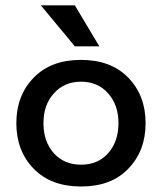

<svg xmlns="http://www.w3.org/2000/svg" viewBox="-20 -675 595 705"><path d="M254.9 -504.9H344.7C299.8 -579.8 269.9 -629.9 254.9 -655.3H129.9C192.4 -580.4 234 -530.3 254.9 -504.9ZM415 -222.7C415 -177.7 402.3 -141 377 -112.3C352.2 -84.3 319 -70.3 277.3 -70.3C236.3 -70.3 203.1 -84.3 177.7 -112.3C152.3 -141 139.6 -177.7 139.6 -222.7C139.6 -267.6 152.3 -304 177.7 -332C203.1 -360.7 236.3 -375 277.3 -375C319 -375 352.2 -360.7 377 -332C402.3 -304 415 -267.6 415 -222.7ZM40 -222.7C40 -154.9 61.2 -99.3 103.5 -55.7C145.8 -12 203.8 9.8 277.3 9.8H278.3C351.9 9.8 409.5 -12 451.2 -55.7C493.5 -99.3 514.6 -154.9 514.6 -222.7C514.6 -290.4 493.5 -346 451.2 -389.6C408.9 -433.3 350.9 -455.1 277.3 -455.1C203.8 -455.1 145.8 -433.3 103.5 -389.6C61.2 -346 40 -290.4 40 -222.7Z"/></svg>

Font: Helmet
Style: Regular
Weight: 400
Designer: Carl Enlund
Version: 1.0